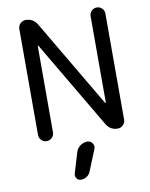

<svg xmlns="http://www.w3.org/2000/svg" viewBox="-105 -830 896 1147"><g transform="rotate(-10 343.5 -256.5)"><path d="M368.2 24.4Q387.7 24.4 398.4 41Q405.3 50.8 405.3 60.5Q405.3 67.4 402.3 75.2L350.6 202.1Q343.8 220.7 327.6 231.4Q311.5 242.2 292 242.2Q276.4 242.2 266.6 229.5Q256.8 216.8 260.7 201.2L297.9 77.1Q304.7 53.7 324.2 39.1Q343.8 24.4 368.2 24.4ZM175.8 -66.4Q175.8 -46.9 162.6 -33.7Q149.4 -20.5 130.4 -20.5Q111.3 -20.5 98.1 -33.7Q85 -46.9 85 -66.4V-709Q85 -727.5 98.6 -741.2Q112.3 -754.9 130.9 -754.9Q176.8 -754.9 200.2 -715.8L512.7 -185.5Q513.7 -183.6 515.6 -184.1Q517.6 -184.6 517.6 -186.5V-710Q517.6 -728.5 530.8 -741.7Q543.9 -754.9 562.5 -754.9Q581.1 -754.9 594.2 -741.7Q607.4 -728.5 607.4 -710V-66.4Q607.4 -47.9 593.8 -34.2Q580.1 -20.5 561.5 -20.5Q515.6 -20.5 492.2 -60.5L180.7 -588.9Q179.7 -590.8 177.7 -590.3Q175.8 -589.8 175.8 -587.9Z"/></g></svg>

Font: Gen Jyuu GothicX Regular
Style: Regular
Weight: 400
Designer: [Source Han Sans]
Ryoko NISHIZUKA  (kana & ideographs); Paul D. Hunt (Latin, Greek & Cyrillic); Wenlong ZHANG  (bopomofo
Version: Version 1.002.20150607